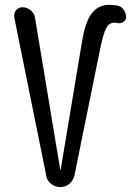

<svg xmlns="http://www.w3.org/2000/svg" viewBox="-20 -760 540 780"><path d="M168 -45.9 38.1 -688.5Q35.2 -705.1 44.9 -717.8Q54.7 -730.5 72.3 -730.5Q89.8 -730.5 104.5 -718.3Q119.1 -706.1 122.1 -688.5L224.6 -71.3Q224.6 -70.3 225.6 -70.3Q226.6 -70.3 226.6 -71.3L311.5 -581.1Q325.2 -669.9 352.1 -705.1Q378.9 -740.2 422.9 -740.2Q439.5 -740.2 457 -737.3Q472.7 -734.4 482.4 -720.7Q492.2 -707 492.2 -690.4Q492.2 -678.7 481.9 -671.4Q471.7 -664.1 460 -666Q450.2 -668 445.3 -668Q423.8 -668 411.6 -646Q399.4 -624 385.7 -555.7L282.2 -45.9Q277.3 -26.4 261.7 -13.2Q246.1 0 225.1 0Q204.1 0 187.5 -13.2Q170.9 -26.4 168 -45.9Z"/></svg>

Font: Rounded Mgen+ 1m regular
Style: Regular
Weight: 400
Designer: [Source Han Sans]
Ryoko NISHIZUKA  (kana & ideographs); Paul D. Hunt (Latin, Greek & Cyrillic); Wenlong ZHANG  (bopomofo
Version: Version 1.059.20150602